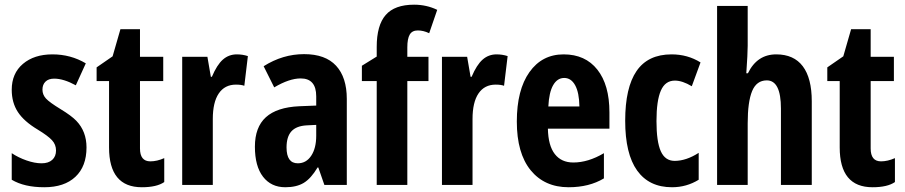

<svg xmlns="http://www.w3.org/2000/svg" viewBox="-20 -785 3840 815"><path d="M29.8 -134.8Q57.6 -116.2 92.5 -104Q127.4 -91.8 156.5 -91.8Q185.5 -91.8 201.7 -106.4Q217.8 -121.1 217.8 -146.2Q217.8 -171.4 200.7 -189.9Q183.6 -208.5 140.1 -234.9Q81.5 -270 55.7 -309.8Q29.8 -349.6 29.8 -403.8Q29.8 -473.6 77.4 -513.9Q125 -554.2 202.6 -554.2Q280.3 -554.2 344.2 -516.1L301.8 -422.9Q250 -451.2 210 -451.2Q186 -451.2 173.1 -438.5Q160.2 -425.8 160.2 -404.5Q160.2 -383.3 175 -366.9Q189.9 -350.6 236.8 -322Q283.7 -293.5 304.2 -272Q347.2 -227.1 347.2 -159.2Q347.2 -78.6 300 -34.4Q252.9 9.8 168 9.8Q83 9.8 29.8 -22Z M574.2 -543.9H672.9V-440.9H574.2V-154.8Q574.2 -100.1 618.2 -100.1Q646.5 -100.1 677.2 -113.8V-12.2Q645.5 9.8 582 9.8Q442.9 9.8 442.9 -159.2V-440.9H390.1V-499L458 -545.9L491.2 -661.1H574.2Z M985.4 -554.2Q1009.8 -554.2 1032.2 -546.9L1017.1 -420.9Q1003.9 -425.8 981.4 -425.8Q934.1 -425.8 908.7 -388.4Q883.3 -351.1 883.3 -279.8V0H753.4V-543.9H860.4L875 -459H879.4Q900.9 -509.8 926 -532Q951.2 -554.2 985.4 -554.2Z M1099.1 -503.9Q1180.2 -555.2 1270.8 -555.2Q1361.3 -555.2 1406.7 -505.9Q1452.1 -456.5 1452.1 -365.2V0H1356.9L1331.1 -74.2H1328.1Q1299.8 -26.9 1269 -8.5Q1238.3 9.8 1190.9 9.8Q1130.9 9.8 1096.4 -34.9Q1062 -79.6 1062 -162.4Q1062 -245.1 1108.6 -287.4Q1155.3 -329.6 1250 -334L1322.3 -336.9V-376Q1322.3 -452.1 1256.3 -452.1Q1208 -452.1 1144 -414.1ZM1196.3 -159.2Q1196.3 -91.8 1244.1 -91.8Q1279.8 -91.8 1301 -123.8Q1322.3 -155.8 1322.3 -209V-254.9L1282.2 -252.9Q1237.8 -250.5 1217 -227.5Q1196.3 -204.6 1196.3 -159.2Z M1579.1 -585.9Q1579.1 -677.7 1617.2 -721.4Q1655.3 -765.1 1737.8 -765.1Q1790.5 -765.1 1835.9 -743.2L1801.8 -644Q1777.3 -655.8 1753.4 -655.8Q1729.5 -655.8 1719.2 -638.2Q1709 -620.6 1709 -584V-543.9H1798.8V-440.9H1709V0H1579.1V-440.9H1516.1V-505.9L1579.1 -544.9Z M2087.9 -554.2Q2112.3 -554.2 2134.8 -546.9L2119.6 -420.9Q2106.4 -425.8 2084 -425.8Q2036.6 -425.8 2011.2 -388.4Q1985.8 -351.1 1985.8 -279.8V0H1856V-543.9H1962.9L1977.5 -459H1981.9Q2003.4 -509.8 2028.6 -532Q2053.7 -554.2 2087.9 -554.2Z M2393.6 9.8Q2291.5 9.8 2232.4 -62.5Q2173.8 -134.8 2173.8 -269Q2173.8 -403.3 2227.3 -478.8Q2280.8 -554.2 2372.6 -554.2Q2464.4 -554.2 2515.6 -489.5Q2566.9 -424.8 2566.9 -308.1V-238.8H2305.7Q2307.1 -167 2335 -131.1Q2362.8 -95.2 2413.6 -95.2Q2476.6 -95.2 2543.5 -134.8V-27.8Q2481 9.8 2393.6 9.8ZM2307.6 -333H2439.5Q2438.5 -392.1 2421.4 -423.1Q2404.3 -454.1 2375 -454.1Q2345.7 -454.1 2328.1 -423.6Q2310.5 -393.1 2307.6 -333Z M2832.5 9.8Q2735.4 9.8 2684.6 -61Q2633.8 -131.8 2633.8 -272.5Q2633.8 -413.1 2682.1 -483.6Q2730.5 -554.2 2830.6 -554.2Q2898.9 -554.2 2953.6 -520L2916.5 -418.9Q2876.5 -442.9 2844.7 -442.9Q2803.7 -442.9 2785.2 -400.4Q2766.6 -357.9 2766.6 -271Q2766.6 -184.1 2784.9 -143.1Q2803.2 -102.1 2843.8 -102.1Q2892.6 -102.1 2945.8 -136.2V-22Q2894 9.8 2832.5 9.8Z M3153.8 -759.8V-590.8Q3153.8 -558.6 3147.9 -474.1H3154.8Q3193.8 -554.2 3274.9 -554.2Q3349.6 -554.2 3387.7 -503.7Q3425.8 -453.1 3425.8 -355V0H3294.9V-324.2Q3294.9 -443.8 3234.9 -443.8Q3191.4 -443.8 3172.6 -398.4Q3153.8 -353 3153.8 -261.2V0H3023.9V-759.8Z M3675.8 -543.9H3774.4V-440.9H3675.8V-154.8Q3675.8 -100.1 3719.7 -100.1Q3748 -100.1 3778.8 -113.8V-12.2Q3747.1 9.8 3683.6 9.8Q3544.4 9.8 3544.4 -159.2V-440.9H3491.7V-499L3559.6 -545.9L3592.8 -661.1H3675.8Z"/></svg>

Font: Open Sans Hebrew Condensed
Style: Bold
Weight: 700
Width: 3
Foundry: Ascender Corporation, Yanek Iontef
Version: Version 2.001;PS 002.001;hotconv 1.0.70;makeotf.lib2.5.58329